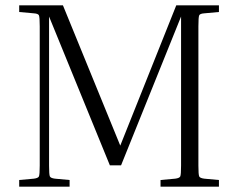

<svg xmlns="http://www.w3.org/2000/svg" viewBox="-20 -700 893 720"><path d="M801 -25V0H582V-25L637 -30Q653 -32 656 -38.5Q659 -45 659 -79V-638L434 -80H392L164 -638V-79Q164 -45 167 -38.5Q170 -32 186 -30L241 -25V0H52V-25L107 -30Q123 -32 126 -38.5Q129 -45 129 -79V-601Q129 -636 126 -642.5Q123 -649 107 -650L52 -655V-680H216L431 -154L641 -680H801V-655L746 -650Q730 -649 727 -642.5Q724 -636 724 -601V-79Q724 -45 727 -38.5Q730 -32 746 -30Z"/></svg>

Font: Inria Serif Light
Style: Regular
Weight: 300
Designer: Black Foundry Team
Foundry: Black Foundry
Version: Version 1.000; ttfautohint (v1.8.3)